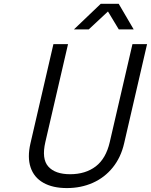

<svg xmlns="http://www.w3.org/2000/svg" viewBox="-20 -958 777 988"><path d="M136.7 -220.2 254.9 -731H330.1L213.4 -227.1Q193.4 -140.6 228.5 -101.1Q263.7 -61.5 340.8 -61.5Q419.9 -61.5 472.7 -101.8Q525.4 -142.1 544.9 -227.1L661.6 -731H736.8L618.7 -220.2Q602.1 -147.9 560.3 -96.2Q518.6 -44.4 457.8 -17.3Q397 9.8 324.2 9.8Q251 9.8 202.9 -17.6Q154.8 -44.9 137.5 -96.7Q120.1 -148.4 136.7 -220.2ZM498.5 -938.5H590.8L668 -806.6H591.3L535.6 -898.9L436.5 -806.6H360.4Z"/></svg>

Font: Glacial Indifference
Style: Italic
Weight: 400
Designer: Alfredo Marco Pradil
Foundry: Alfredo Marco Pradil
Version: Version 1.312